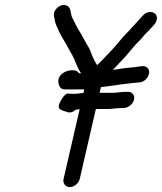

<svg xmlns="http://www.w3.org/2000/svg" viewBox="-20 -707 661 784"><path d="M265.3 57C282.9 57 301.4 41.4 305.5 24L371.5 -262H424.5C439.4 -262 447.7 -265 463.2 -265C468.7 -265.7 473.7 -266 478.4 -266H487.4C504.6 -267.3 523.2 -282.4 527.4 -300.5C531.4 -317.9 519.6 -333.4 501.6 -332H492.6C474.6 -332 456.7 -328 439.7 -328H386.7L392 -351C394.2 -351.7 396.6 -352 399.3 -352C423.6 -355.7 447.8 -357.6 470.6 -362C499 -365.9 525.5 -368.1 552.7 -371C580.7 -375.2 600.6 -412.5 581.4 -430.5C569.1 -442.1 550.7 -434.9 531 -433C500.2 -430.3 473.5 -427.1 443.4 -422H441.4C455.3 -437.4 468.6 -451.1 482.6 -466C494.5 -477.8 500.9 -487.2 512.4 -500L526.1 -516C533.2 -525.7 556.5 -546.7 562.1 -555C567.6 -562.5 584.4 -579 590.1 -585C601.1 -598.7 618.8 -610.1 620.7 -631C623.1 -658.6 586.9 -668 564.9 -645C558 -636.9 550.5 -630 543.6 -622C534.8 -611.1 519.1 -595.9 510.1 -585L499.5 -574C476.2 -551 460.7 -528.4 438.6 -505L422.7 -488C421 -486.7 418.4 -484 414.8 -480L406.7 -471C399.1 -463.3 386 -449.9 376.8 -441C369.4 -450.6 365.8 -460.8 359.2 -473C351.3 -490.1 350.9 -498.1 342.4 -513C331.5 -529.9 322 -549.3 311.9 -567C298.5 -587.8 286.5 -610.2 275.4 -634C266.8 -650.5 271.8 -674.9 254.3 -683.5C228.5 -696.1 196.1 -668.6 200.2 -642C203.8 -624 204.6 -612.9 212.8 -597C217.8 -584.7 227.5 -564.2 233.9 -554C247 -533.2 258.6 -510.7 270.9 -489C286.2 -465.7 293.4 -431.1 311.2 -408H302.2C297.4 -416 290 -420 280 -420H272C246.2 -420 210.9 -398.9 219.3 -365C223.1 -349.7 231.3 -342 244 -342H324L320.5 -327C308.6 -327 296 -324 286.8 -324H270.8C266.1 -324 261.2 -324.3 256 -325C243.7 -325 224.5 -292.5 220.9 -279C216 -260.6 229.3 -258.1 243.4 -253L252.7 -250C265 -245.3 277.3 -248.3 289.8 -259C291.9 -259.7 294 -260 296 -260C298.8 -260.7 301.9 -261 305.3 -261L239.5 24C235.4 41.4 247.8 57 265.3 57Z"/></svg>

Font: HoneyBee
Style: RegIt
Weight: 400
Foundry: Cannot Into Space Fonts
Version: Version 0.89